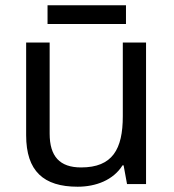

<svg xmlns="http://www.w3.org/2000/svg" viewBox="-20 -697 658 727"><path d="M457 -677H160V-606H457ZM533 -536H445V-257C445 -132 406 -63 287 -63C206 -63 168 -105 168 -191V-536H79V-185C79 -49 145 10 274 10C343 10 409 -15 444 -71H448L461 0H533Z"/></svg>

Font: Noto Sans Cypriot
Style: Regular
Weight: 400
Designer: Monotype Design Team
Foundry: Monotype Imaging Inc.
Version: Version 2.002